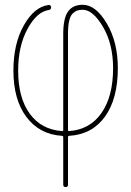

<svg xmlns="http://www.w3.org/2000/svg" viewBox="-20 -550 540 790"><path d="M259.8 -410.2V-14.6Q259.8 -10.7 264.6 -10.7Q349.6 -16.6 397.5 -85Q445.3 -153.3 445.3 -269.5Q445.3 -369.1 403.8 -439.5Q362.3 -509.8 320.3 -509.8Q307.6 -509.8 298.3 -506.8Q289.1 -503.9 279.3 -494.6Q269.5 -485.4 264.6 -464.4Q259.8 -443.4 259.8 -410.2ZM234.4 8.8Q142.6 2.9 88.9 -68.4Q35.2 -139.6 35.2 -259.8Q35.2 -370.1 78.1 -445.8Q121.1 -521.5 178.7 -529.3Q189.5 -531.2 190.4 -519.5Q190.4 -510.7 180.7 -508.8Q131.8 -502 93.3 -431.2Q54.7 -360.4 54.7 -259.8Q54.7 -147.5 102.5 -82Q150.4 -16.6 235.4 -10.7Q240.2 -10.7 240.2 -14.6V-410.2Q240.2 -474.6 259.8 -502.4Q279.3 -530.3 320.3 -530.3Q374 -530.3 419.4 -453.6Q464.8 -377 464.8 -269.5Q464.8 -143.6 412.1 -70.3Q359.4 2.9 265.6 8.8Q259.8 8.8 259.8 14.6V210Q259.8 219.7 250 219.7Q240.2 219.7 240.2 210V14.6Q240.2 8.8 234.4 8.8Z"/></svg>

Font: Rounded-X Mgen+ 2m thin
Style: Regular
Weight: 100
Designer: [Source Han Sans]
Ryoko NISHIZUKA  (kana & ideographs); Paul D. Hunt (Latin, Greek & Cyrillic); Wenlong ZHANG  (bopomofo
Version: Version 1.059.20150602